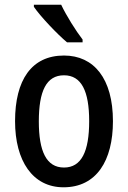

<svg xmlns="http://www.w3.org/2000/svg" viewBox="-20 -786 543 816"><path d="M240 -766H124V-757C151 -717 224 -640 265 -606H331V-618C303 -654 261 -721 240 -766ZM460 -271C460 -452 379 -550 252 -550C114 -550 44 -446 44 -271C44 -102 119 10 250 10C390 10 460 -103 460 -271ZM145 -270C145 -399 177 -466 252 -466C326 -466 359 -399 359 -271C359 -142 326 -74 252 -74C177 -74 145 -143 145 -270Z"/></svg>

Font: Noto Sans Thai Cond Med
Style: Regular
Weight: 500
Width: 3
Designer: Monotype Design Team
Foundry: Monotype Imaging Inc.
Version: Version 2.002